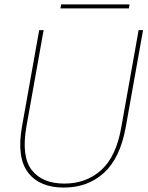

<svg xmlns="http://www.w3.org/2000/svg" viewBox="-20 -840 669 867"><path d="M79 -267 157 -704H177L99 -267Q76 -133 123.5 -72Q171 -11 271 -11Q369 -11 437 -72Q505 -133 528 -267L606 -704H626L548 -267Q523 -127 450 -60Q377 7 268 7Q159 7 107 -60.5Q55 -128 79 -267ZM253 -802 256 -820H565L562 -802Z"/></svg>

Font: Poppins Thin
Style: Italic
Weight: 250
Italic angle: -10°
Designer: Ninad Kale (Devanagari), Jonny Pinhorn (Latin)
Foundry: Indian Type Foundry
Version: Version 3.200;PS 1.000;hotconv 16.6.54;makeotf.lib2.5.65590